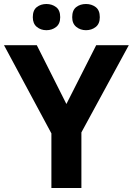

<svg xmlns="http://www.w3.org/2000/svg" viewBox="-20 -940 664 960"><path d="M312 -420 461 -714H624L387 -278V0H237V-273L0 -714H164ZM144 -854Q144 -889 164 -904.5Q184 -920 212 -920Q240 -920 260.5 -904.5Q281 -889 281 -854Q281 -821 260.5 -805Q240 -789 212 -789Q184 -789 164 -805.5Q144 -822 144 -854ZM341 -854Q341 -889 361 -904.5Q381 -920 410 -920Q438 -920 458.5 -904.5Q479 -889 479 -854Q479 -821 458.5 -805Q438 -789 410 -789Q382 -789 361.5 -805.5Q341 -822 341 -854Z"/></svg>

Font: Noto Sans Kawi
Style: Bold
Weight: 700
Designer: Fadhl Haqq
Version: Version 1.000